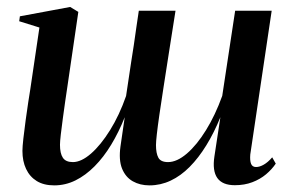

<svg xmlns="http://www.w3.org/2000/svg" viewBox="-20 -534 853 565"><path d="M178 -277Q175.5 -261 172 -236.5Q168.5 -212 165 -186.2Q161.5 -160.5 159 -139Q156.5 -117.5 156.5 -108Q156.5 -82.5 165 -69.8Q173.5 -57 194.5 -57Q219 -57 247.8 -82Q276.5 -107 304 -151.2Q331.5 -195.5 351 -251.5Q354.5 -274.5 358.5 -301.5Q362.5 -328.5 366 -351.5Q370 -374.5 373.8 -401.5Q377.5 -428.5 381.5 -455.2Q385.5 -482 388.5 -502.5H496.5Q486 -436.5 477.2 -379.8Q468.5 -323 461.2 -277Q454 -231 449 -196.2Q444 -161.5 441.5 -139Q439 -116.5 439 -107Q439 -83 446 -70Q453 -57 474.5 -57Q500.5 -57 529.8 -82Q559 -107 586.2 -151Q613.5 -195 634 -252L672 -502.5H779.5L716.5 -79.5Q715 -61.5 718.8 -52Q722.5 -42.5 733.5 -42.5Q744 -42.5 756.2 -49.5Q768.5 -56.5 781 -71L791.5 -52.5Q780 -35.5 762.8 -21Q745.5 -6.5 722.5 2.2Q699.5 11 671 11Q634.5 11 619.5 -10.2Q604.5 -31.5 611 -74L628.5 -189Q610 -143.5 587.2 -106.5Q564.5 -69.5 538.2 -43Q512 -16.5 482.2 -2.5Q452.5 11.5 420 11.5Q392 11.5 370.8 -0.5Q349.5 -12.5 339.2 -37.8Q329 -63 334.5 -103L347 -189Q329.5 -145 307.2 -108.2Q285 -71.5 258.5 -44.8Q232 -18 202.2 -3.2Q172.5 11.5 139.5 11.5Q109 11.5 88.2 -1.2Q67.5 -14 56.8 -36.8Q46 -59.5 46 -90Q46 -102 48.8 -126.8Q51.5 -151.5 55.5 -180.2Q59.5 -209 63.2 -233.8Q67 -258.5 69 -270.5L96 -453L36.5 -471.5L38.5 -486L186.5 -513.5L210.5 -499Z"/></svg>

Font: Merriweather 144pt Medium
Style: Italic
Weight: 500
Italic angle: -7.8°
Version: Version 2.101